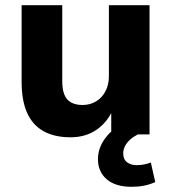

<svg xmlns="http://www.w3.org/2000/svg" viewBox="-20 -516 659 737"><path d="M251 11Q189 11 147 -12.5Q105 -36 84 -83Q63 -130 63 -202V-496H219V-202Q219 -173 227 -153Q235 -133 252.5 -123Q270 -113 297 -113Q326 -113 349 -127Q372 -141 385 -166Q398 -191 398 -223V-496H554V0H407V-98H415Q392 -46 350 -17.5Q308 11 251 11ZM484 201Q423 201 389.5 172Q356 143 356 95Q356 51 385.5 12.5Q415 -26 463 -46L509 0Q493 8 480 19.5Q467 31 460 44.5Q453 58 453 73Q453 96 468 107Q483 118 504 118Q519 118 532 115.5Q545 113 559 108L576 183Q553 193 531.5 197Q510 201 484 201Z"/></svg>

Font: Nunito Sans 10pt ExtraBold
Style: Regular
Weight: 800
Designer: Vernon Adams
Foundry: Vernon Adams
Version: Version 3.101;gftools[0.9.27]